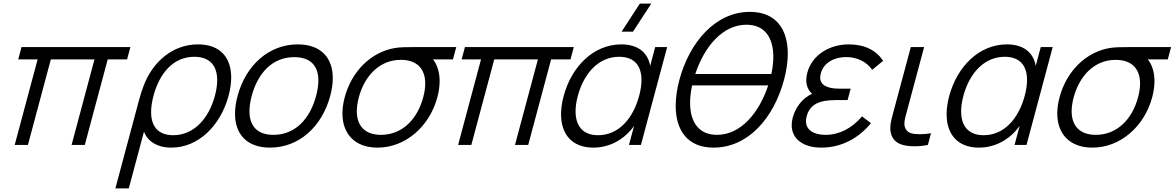

<svg xmlns="http://www.w3.org/2000/svg" viewBox="-20 -800 6485 1060"><path d="M61.2 0H134.2L260.6 -472H501.6L375.2 0H448.2L574.6 -472H681.6L699.8 -540H98.8L80.6 -472H187.6Z M617 240H691L775 -73.5C793.8 -20.5 847.3 15 926.3 15C1076.8 15 1198.4 -108.5 1242 -271.5C1251.6 -307.1 1256.4 -341 1256.4 -372C1256.4 -480.4 1197.5 -555 1073.5 -555C932.5 -555 822.2 -458.5 772.2 -324.5C763.4 -302.5 754.6 -273.5 744.9 -237.5ZM936.6 -53.5C852 -53.5 814.2 -103.6 814.2 -181.3C814.2 -208.4 818.8 -238.7 827.5 -271.5C861.4 -398 938.2 -486.5 1052.7 -486.5C1139.7 -486.5 1179.1 -435.8 1179.1 -357.4C1179.1 -331.4 1174.8 -302.3 1166.4 -271C1132.8 -145.5 1050.1 -53.5 936.6 -53.5Z M1470.6 15C1630.6 15 1757.6 -100.5 1803.1 -270.5C1812.5 -305.6 1817.2 -338.5 1817.2 -368.6C1817.2 -481.7 1751.3 -555 1623.4 -555C1465.4 -555 1337.2 -440.5 1291.6 -270.5C1282.2 -235.3 1277.5 -202.3 1277.5 -172.1C1277.5 -58.6 1343.5 15 1470.6 15ZM1489.5 -55.5C1400.3 -55.5 1357.2 -104.9 1357.2 -186C1357.2 -211.3 1361.4 -239.6 1369.6 -270.5C1403.4 -396.5 1483.5 -484.5 1604.5 -484.5C1695 -484.5 1737.7 -435.9 1737.7 -355.5C1737.7 -330.2 1733.5 -301.7 1725.1 -270.5C1691 -143 1609.5 -55.5 1489.5 -55.5Z M2498.9 -540H2266.4C2227.9 -540 2189.9 -540 2160.5 -535C2028 -512.5 1921.7 -407 1883.1 -263C1874.7 -231.4 1870.5 -201.4 1870.5 -173.7C1870.5 -60.7 1939.3 15 2064.1 15C2219.6 15 2351.6 -102.5 2394.6 -263C2403.1 -294.5 2407.1 -324.4 2407.1 -351.9C2407.1 -400.8 2394.3 -442.2 2370.6 -472H2480.6ZM2083 -55.5C1994.9 -55.5 1949.9 -105.3 1949.9 -186C1949.9 -209.3 1953.7 -235.1 1961.1 -263C1992.3 -379.4 2074.3 -469.5 2192 -469.5C2192.7 -469.5 2193.3 -469.5 2194 -469.5C2284.4 -469.1 2327.6 -417.8 2327.6 -338.9C2327.6 -315.8 2323.9 -290.3 2316.6 -263C2283.8 -140.5 2200 -55.5 2083 -55.5Z M2509.2 0H2582.2L2708.6 -472H2949.6L2823.2 0H2896.2L3022.6 -472H3129.6L3147.8 -540H2546.8L2528.6 -472H2635.6Z M3575.5 -780H3512.5L3411.5 -625H3474.5ZM3597.2 -540 3569.5 -436.5C3556.4 -511 3500.7 -555 3410.7 -555C3255.7 -555 3135.1 -431.5 3091.9 -270C3082.3 -234.3 3077.5 -200.4 3077.5 -169.3C3077.5 -59.9 3136.8 15 3256 15C3345.5 15 3426.9 -29.5 3480.6 -105L3452.5 0H3518.5L3663.2 -540ZM3281.8 -53.5C3196.2 -53.5 3157.6 -106.8 3157.6 -185.3C3157.6 -211.3 3161.8 -240 3170 -270.5C3203.8 -396.5 3285.4 -486.5 3398.4 -486.5C3482.5 -486.5 3521.5 -436.7 3521.5 -358.4C3521.5 -332 3517.1 -302.5 3508.5 -270.5C3475 -145.5 3395.3 -53.5 3281.8 -53.5Z M4119.9 -734.5C3928.4 -734.5 3785.9 -564.5 3731.1 -360C3717.5 -309.2 3710.4 -260.5 3710.4 -216C3710.4 -81.3 3775.1 15 3919.1 15C4111.1 15 4251.9 -148.5 4308.6 -360C4322.2 -410.7 4329.2 -459.3 4329.2 -503.7C4329.2 -638.4 4264.3 -734.5 4119.9 -734.5ZM4100.9 -663.5C4203.6 -663.5 4249.4 -590.2 4249.4 -486.6C4249.4 -457 4245.7 -425 4238.5 -391.5H3818.5C3868.5 -542.5 3969.4 -663.5 4100.9 -663.5ZM3938 -55.5C3835.9 -55.5 3789.9 -128.7 3789.9 -232.3C3789.9 -262.2 3793.7 -294.6 3801.1 -328.5H4221.1C4171 -177 4070 -55.5 3938 -55.5Z M4739.4 -157.5C4682 -91 4613.5 -55.5 4537.5 -55.5C4470 -55.5 4429.8 -83.7 4429.8 -131.4C4429.8 -139.9 4431.1 -148.9 4433.6 -158.5C4451.3 -224.5 4503.5 -247.5 4595.5 -247.5H4659.5L4676.4 -310.5H4613.4C4548.7 -310.5 4508.1 -329.4 4508.1 -372.1C4508.1 -378.9 4509.2 -386.4 4511.4 -394.5C4527.8 -456 4588.1 -485 4651.6 -485C4715.6 -485 4767.2 -455.5 4795.2 -414.5L4855.5 -464C4817.3 -523 4752.9 -555 4664.9 -555C4560.9 -555 4463.5 -497.5 4437.2 -399.5C4433.2 -384.6 4431.3 -370.8 4431.3 -357.9C4431.3 -327 4442.4 -301.8 4463.2 -282C4408.3 -258 4370.7 -203.5 4356.7 -151.5C4352.7 -136.5 4350.8 -122.3 4350.8 -109C4350.8 -31.3 4416.8 15 4514.1 15C4623.1 15 4719 -35 4788.3 -120Z M4985.5 4.5C4997.8 6.5 5012.9 7.5 5028.9 7.5C5053.3 7.5 5079.9 5.1 5102.7 0L5119.9 -64.5C5100.5 -60.9 5079.3 -59 5059.2 -59C5048.9 -59 5038.8 -59.5 5029.4 -60.5C5001.7 -63.5 4982.6 -74.5 4975.1 -100.5C4973.6 -106.3 4973 -112.2 4973 -118.3C4973 -139.2 4980.8 -162.8 4990.3 -198.5L5081.9 -540H5008.4L4916 -195.5C4904.9 -153.9 4895.1 -122.4 4895.1 -92.8C4895.1 -82.9 4896.2 -73.3 4898.7 -63.5C4910 -20 4943.1 -1.5 4985.5 4.5Z M5725.8 -540 5698.1 -436.5C5685.1 -511 5629.4 -555 5539.4 -555C5384.4 -555 5263.8 -431.5 5220.5 -270C5210.9 -234.3 5206.1 -200.4 5206.1 -169.3C5206.1 -59.9 5265.5 15 5384.6 15C5474.1 15 5555.6 -29.5 5609.3 -105L5581.2 0H5647.2L5791.8 -540ZM5410.5 -53.5C5324.9 -53.5 5286.2 -106.8 5286.2 -185.3C5286.2 -211.3 5290.5 -240 5298.6 -270.5C5332.4 -396.5 5414 -486.5 5527 -486.5C5611.2 -486.5 5650.1 -436.7 5650.1 -358.4C5650.1 -332 5645.7 -302.5 5637.1 -270.5C5603.6 -145.5 5524 -53.5 5410.5 -53.5Z M6445.4 -540H6212.9C6174.4 -540 6136.4 -540 6107 -535C5974.5 -512.5 5868.2 -407 5829.6 -263C5821.2 -231.4 5817 -201.4 5817 -173.7C5817 -60.7 5885.8 15 6010.6 15C6166.1 15 6298.1 -102.5 6341.1 -263C6349.6 -294.5 6353.6 -324.4 6353.6 -351.9C6353.6 -400.8 6340.8 -442.2 6317.1 -472H6427.1ZM6029.5 -55.5C5941.4 -55.5 5896.4 -105.3 5896.4 -186C5896.4 -209.3 5900.2 -235.1 5907.6 -263C5938.8 -379.4 6020.8 -469.5 6138.5 -469.5C6139.2 -469.5 6139.8 -469.5 6140.5 -469.5C6230.9 -469.1 6274.1 -417.8 6274.1 -338.9C6274.1 -315.8 6270.4 -290.3 6263.1 -263C6230.3 -140.5 6146.5 -55.5 6029.5 -55.5Z"/></svg>

Font: Manrope
Style: RegularItalic
Weight: 400
Italic angle: -15°
Designer: Mikhail Sharanda
Foundry: Mikhail Sharanda
Version: Version 4.502;hotconv 1.0.109;makeotfexe 2.5.65596